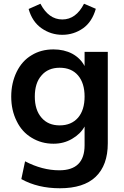

<svg xmlns="http://www.w3.org/2000/svg" viewBox="-20 -782 663 1026"><path d="M556 -505V-16Q556 101 491 163Q427 224 300 224Q182 224 94 175L114 80Q206 128 297 128Q432 128 432 -6V-106Q410 -66 365 -40Q321 -14 266 -14Q201 -14 149 -46Q97 -77 69 -135Q40 -193 40 -266Q40 -338 69 -398Q98 -457 149 -487Q199 -518 266 -518Q322 -518 366 -495Q410 -471 432 -429V-505ZM299 -112Q361 -112 397 -153Q432 -194 432 -266Q432 -338 397 -379Q362 -420 299 -420Q237 -420 202 -379Q166 -339 166 -266Q166 -194 202 -153Q237 -112 299 -112ZM313 -596Q252 -596 202 -631Q152 -666 133 -734L196 -762Q240 -678 313 -678Q386 -678 429 -762L492 -735Q472 -665 424 -631Q374 -596 313 -596Z"/></svg>

Font: PRinguin Sans
Style: Bold
Weight: 700
Designer: Vernon Adams
Foundry: Vernon Adams
Version: ""